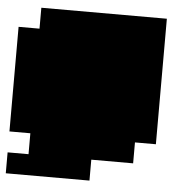

<svg xmlns="http://www.w3.org/2000/svg" viewBox="-47 -583 634 704"><g transform="rotate(5 269.5 -231.0)"><path d="M77 0V-77H0V-462H77V-539H539V-77H462V0H308V77H0V0Z"/></g></svg>

Font: Coral Pixels
Style: Regular
Weight: 400
Designer: Tanukizamurai
Foundry: TanukiFont
Version: Version 1.000; ttfautohint (v1.8.4.7-5d5b)